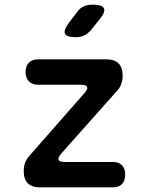

<svg xmlns="http://www.w3.org/2000/svg" viewBox="-20 -805 640 825"><path d="M153 0Q117 0 99.5 -17.5Q82 -35 82 -70Q82 -89 87.5 -104.5Q93 -120 105 -134L342 -404Q349 -412 352 -417.5Q355 -423 355 -427Q355 -434 348 -437.5Q341 -441 326 -441H143Q118 -441 104 -455.5Q90 -470 90 -495Q90 -521 104 -535.5Q118 -550 143 -550H436Q472 -550 489.5 -532.5Q507 -515 507 -480Q507 -461 501.5 -445Q496 -429 484 -416L244 -146Q237 -138 234 -132.5Q231 -127 231 -122Q231 -116 238 -112.5Q245 -109 260 -109H466Q491 -109 504.5 -94.5Q518 -80 518 -55Q518 -29 504.5 -14.5Q491 0 466 0ZM306 -645Q267 -645 259.5 -660Q252 -675 276 -707L311 -753Q324 -771 340.5 -778Q357 -785 379 -785Q419 -785 426.5 -769.5Q434 -754 409 -723L370 -675Q357 -660 341.5 -652.5Q326 -645 306 -645Z"/></svg>

Font: Maple Mono SemiBold
Style: Regular
Weight: 600
Monospace: yes
Designer: subframe7536
Version: Version 7.000